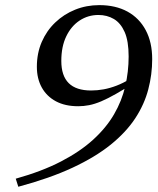

<svg xmlns="http://www.w3.org/2000/svg" viewBox="-20 -706 616 750"><path d="M51.5 23.5 41.5 -8Q143.5 -36.5 218.2 -75.2Q293 -114 344 -160.5Q395 -207 425.5 -259.5Q456 -312 469.2 -369Q482.5 -426 482.5 -485.5Q482.5 -545.5 467 -580.8Q451.5 -616 424.8 -631.8Q398 -647.5 364.5 -647.5Q324 -647.5 291 -625.8Q258 -604 238.8 -564Q219.5 -524 219.5 -468Q219.5 -410 248.5 -381.2Q277.5 -352.5 336 -352.5Q360 -352.5 384.8 -357Q409.5 -361.5 435.5 -371.5Q461.5 -381.5 488.5 -398L511 -386.5Q467 -358.5 434 -339.8Q401 -321 375.5 -310.2Q350 -299.5 328.2 -295.2Q306.5 -291 285.5 -291Q234.5 -291 198.5 -310.2Q162.5 -329.5 143.2 -364.2Q124 -399 124 -445Q124 -498 143 -542Q162 -586 195.8 -618.2Q229.5 -650.5 273.5 -668.2Q317.5 -686 368 -686Q431.5 -686 477.8 -660.8Q524 -635.5 549.2 -588.2Q574.5 -541 574.5 -475Q574.5 -415 559.2 -356.8Q544 -298.5 508.5 -244.2Q473 -190 412.8 -141.2Q352.5 -92.5 263.5 -51Q174.5 -9.5 51.5 23.5Z"/></svg>

Font: Newsreader 24pt Medium
Style: Italic
Weight: 500
Italic angle: -17°
Designer: Hugues Gentile
Foundry: Production Type
Version: Version 1.003